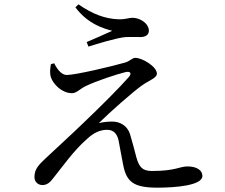

<svg xmlns="http://www.w3.org/2000/svg" viewBox="-20 -835 1040 886"><path d="M230 -543 215 -539C211 -517 209 -497 215 -478C226 -446 266 -405 312 -405C333 -405 345 -422 374 -437C428 -463 518 -492 558 -502C581 -508 590 -497 574 -479C533 -432 439 -338 363 -266C313 -217 230 -142 189 -103C160 -75 139 -56 139 -18C139 5 156 19 176 19C196 19 211 7 225 -12C264 -60 321 -142 383 -195C412 -222 442 -236 474 -236C505 -236 520 -217 527 -188C534 -152 541 -110 548 -76C563 4 596 31 706 31C790 31 914 21 914 -23C914 -50 887 -67 845 -67C808 -67 791 -46 681 -46C638 -46 622 -63 609 -110C601 -141 590 -183 580 -216C568 -254 535 -274 498 -274C480 -274 456 -272 436 -267C491 -321 592 -410 634 -440C669 -465 704 -475 704 -495C704 -528 636 -568 605 -568C589 -568 581 -553 556 -546C497 -529 329 -489 288 -489C266 -489 246 -511 230 -543ZM328 -801C387 -722 463 -702 498 -693C468 -679 420 -658 380 -641L388 -620C430 -633 516 -660 560 -664C586 -665 605 -664 629 -664C656 -664 667 -678 667 -693C667 -727 626 -753 591 -753C574 -753 559 -745 527 -746C465 -748 407 -770 342 -815Z"/></svg>

Font: Noto Serif CJK SC Medium
Style: Regular
Weight: 500
Designer: Ryoko NISHIZUKA 西塚涼子 (kana & ideographs); Frank Grießhammer (Latin, Greek & Cyrillic); Wenlong ZHANG 张文龙 (bopomofo); San
Foundry: Adobe
Version: Version 2.001;hotconv 1.1.0;makeotfexe 2.6.0